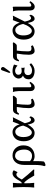

<svg xmlns="http://www.w3.org/2000/svg" viewBox="1509 -2239 976 4034"><g transform="rotate(-90 1997.0 -222.0)"><path d="M83 -180.2V-250Q83 -359.4 74.2 -429.2L76.2 -439.9Q94.7 -437 123 -437Q151.4 -437 169.9 -439.9L171.9 -429.2Q163.1 -356 163.1 -252Q173.8 -252 184.8 -261.5Q195.8 -271 202.4 -281Q209 -291 222.2 -313Q222.7 -314 223.1 -314.5Q223.6 -314.9 224.1 -315.9Q224.6 -316.9 225.1 -317.9V-316.9Q238.8 -341.3 246.3 -353.5Q253.9 -365.7 269.8 -386.7Q285.6 -407.7 298.8 -418.5Q312 -429.2 331.8 -438Q351.6 -446.8 373 -446.8Q403.3 -446.8 425.8 -431.2L436 -418.9L397 -340.8H394Q386.2 -352.1 373.8 -359.1Q361.3 -366.2 348.1 -366.2Q339.8 -366.2 332 -363.3Q324.2 -360.4 310.5 -350.8Q296.9 -341.3 279.5 -317.1Q262.2 -293 243.2 -255.9Q243.2 -250.5 249 -242.2Q339.4 -125 452.1 -4.9L450.2 9.8Q437 6.8 390.1 6.8Q348.6 6.8 326.2 9.8Q279.8 -71.3 254.4 -109.1Q229 -147 187 -194.8Q182.6 -199.2 171.9 -199.2Q166 -199.2 163.1 -198.2V-180.2Q163.1 -74.2 171.9 -1L169.9 9.8Q151.4 6.8 123 6.8Q94.7 6.8 76.2 9.8L74.2 -1Q83 -70.8 83 -180.2Z M620.6 208V211.9Q604.5 227.5 579.6 236.8Q554.7 246.1 536.6 246.1L522.9 222.2Q548.8 156.2 548.8 11.2V-199.2Q548.8 -317.4 603.8 -382.1Q658.7 -446.8 746.6 -446.8Q840.3 -446.8 900.1 -383.1Q960 -319.3 960 -221.2Q960 -106.9 895.5 -44.9Q831.1 17.1 730 17.1Q678.2 17.1 628.9 -14.2V61Q628.9 165.5 620.6 208ZM871.6 -198.2Q871.6 -287.1 838.1 -340.1Q804.7 -393.1 734.9 -393.1Q717.3 -393.1 700 -384.3Q682.6 -375.5 666 -357.4Q649.4 -339.4 639.2 -305.4Q628.9 -271.5 628.9 -227.1V-80.1Q673.3 -37.1 738.8 -37.1Q797.4 -37.1 834.5 -80.1Q871.6 -123 871.6 -198.2Z M1549.3 -92.8 1550.3 -95.2 1570.3 -63Q1554.7 -23.4 1534.7 -3.2Q1514.6 17.1 1484.4 17.1Q1429.2 17.1 1405.3 -88.9L1396.5 -127.9V-127Q1381.8 -98.1 1364.7 -74Q1347.7 -49.8 1325.9 -28.3Q1304.2 -6.8 1276.9 5.1Q1249.5 17.1 1220.2 17.1Q1142.1 17.1 1094.2 -45.9Q1046.4 -108.9 1046.4 -211.9Q1046.4 -263.7 1058.8 -305.2Q1071.3 -346.7 1091.1 -372.6Q1110.8 -398.4 1137 -415.8Q1163.1 -433.1 1188.7 -439.9Q1214.4 -446.8 1240.2 -446.8Q1264.6 -446.8 1286.1 -439.5Q1307.6 -432.1 1322.3 -422.4Q1336.9 -412.6 1350.6 -396Q1364.3 -379.4 1371.6 -367.9Q1378.9 -356.4 1386.5 -338.1Q1394 -319.8 1395.8 -314Q1397.5 -308.1 1401.4 -295.9Q1428.7 -370.1 1455.6 -439.9Q1462.4 -439.9 1478.8 -437.5Q1495.1 -435.1 1501.5 -435.1Q1509.3 -435.1 1523.4 -437.5Q1537.6 -439.9 1550.3 -439.9L1425.3 -189Q1431.6 -161.6 1436.5 -144.3Q1441.4 -127 1448 -108.6Q1454.6 -90.3 1461.2 -80.6Q1467.8 -70.8 1477.1 -64.5Q1486.3 -58.1 1497.6 -58.1Q1528.8 -58.1 1549.3 -92.8ZM1231.4 -41Q1271 -41 1311.8 -95.2Q1352.5 -149.4 1375.5 -223.1Q1360.4 -298.8 1326.4 -344Q1292.5 -389.2 1247.6 -389.2Q1197.3 -389.2 1165.8 -342.3Q1134.3 -295.4 1134.3 -219.2Q1134.3 -140.1 1160.6 -90.6Q1187 -41 1231.4 -41Z M1904.3 -356.9H1830.1V-362.8Q1814 -242.2 1814 -141.1V-132.8Q1814 -116.2 1814.5 -107.7Q1814.9 -99.1 1817.9 -85.7Q1820.8 -72.3 1826.7 -65.7Q1832.5 -59.1 1844.2 -54Q1856 -48.8 1873 -48.8Q1895.5 -48.8 1924.3 -58.1L1940.9 -22.9Q1878.4 17.1 1819.3 17.1Q1785.2 17.1 1763.7 -15.6Q1742.2 -48.3 1742.2 -100.1Q1742.2 -216.3 1766.1 -356.9H1711.9Q1686.5 -356.9 1672.1 -352.3Q1657.7 -347.7 1649.2 -339.1Q1640.6 -330.6 1626 -309.1L1603 -317.9Q1618.2 -378.4 1643.1 -407.7Q1668 -437 1711.9 -437H1913.1Q1950.2 -437 1989.3 -439.9L2003.9 -425.8Q1996.1 -410.2 1986.3 -397.5Q1976.6 -384.8 1970.2 -378.7Q1963.9 -372.6 1948.2 -358.9Q1938.5 -356.9 1904.3 -356.9Z M2168 -442.9 2178.2 -436Q2180.2 -397.9 2180.2 -342.8V-90.8Q2180.2 -71.3 2185.3 -62.3Q2190.4 -53.2 2203.1 -53.2Q2240.7 -53.2 2271 -91.8L2294.9 -73.2Q2273.9 -35.6 2243.7 -8.3Q2213.4 19 2178.2 19Q2143.6 19 2121.8 -5.4Q2100.1 -29.8 2100.1 -70.8V-321.8Q2100.1 -344.7 2094.7 -380.1Q2089.4 -415.5 2080.1 -439Q2093.3 -436 2121.1 -436Q2146.5 -436 2168 -442.9Z M2564.9 -689.9Q2580.6 -689.9 2593.8 -677.5Q2606.9 -665 2606.9 -647.9Q2606.9 -641.6 2600.6 -626Q2595.2 -618.7 2581.3 -599.1Q2567.4 -579.6 2555.7 -563.5Q2543.9 -547.4 2531 -530.3Q2518.1 -513.2 2509 -503.2Q2500 -493.2 2496.6 -493.2Q2490.7 -493.2 2486.8 -499Q2482.9 -504.9 2482.9 -513.2Q2482.9 -519 2484.9 -524.9L2536.6 -668Q2544.4 -689.9 2564.9 -689.9ZM2522.9 -393.1Q2494.1 -392.1 2469 -374.8Q2443.8 -357.4 2443.8 -323.2Q2443.8 -290.5 2465.3 -272.2Q2486.8 -253.9 2520 -253.9Q2531.7 -253.9 2558.8 -257.6Q2585.9 -261.2 2590.8 -261.2Q2590.8 -254.9 2589.4 -244.1Q2587.9 -233.4 2587.9 -226.1Q2587.9 -212.9 2595.7 -192.9Q2537.1 -200.2 2521 -200.2Q2507.3 -200.2 2493.9 -196.5Q2480.5 -192.9 2466.8 -184.6Q2453.1 -176.3 2444.6 -160.2Q2436 -144 2436 -122.1Q2436 -81.1 2461.2 -59.1Q2486.3 -37.1 2531.7 -37.1Q2595.7 -37.1 2655.8 -88.9L2687 -58.1Q2657.2 -27.8 2616 -5.4Q2574.7 17.1 2527.8 17.1Q2481 17.1 2444.8 6.1Q2408.7 -4.9 2388.2 -23.2Q2367.7 -41.5 2357.7 -62.7Q2347.7 -84 2347.7 -106.9Q2347.7 -195.3 2425.8 -228Q2363.8 -254.9 2363.8 -320.8Q2363.8 -334.5 2368.4 -350.1Q2373 -365.7 2384.8 -383.3Q2396.5 -400.9 2413.3 -414.8Q2430.2 -428.7 2458 -437.7Q2485.8 -446.8 2520 -446.8Q2594.2 -446.8 2657.7 -416Q2654.3 -392.1 2638.7 -346.2L2629.9 -345.2Q2610.8 -367.2 2581.8 -380.1Q2552.7 -393.1 2522.9 -393.1Z M3025.9 -356.9H2951.7V-362.8Q2935.5 -242.2 2935.5 -141.1V-132.8Q2935.5 -116.2 2936 -107.7Q2936.5 -99.1 2939.5 -85.7Q2942.4 -72.3 2948.2 -65.7Q2954.1 -59.1 2965.8 -54Q2977.5 -48.8 2994.6 -48.8Q3017.1 -48.8 3045.9 -58.1L3062.5 -22.9Q3000 17.1 2940.9 17.1Q2906.7 17.1 2885.3 -15.6Q2863.8 -48.3 2863.8 -100.1Q2863.8 -216.3 2887.7 -356.9H2833.5Q2808.1 -356.9 2793.7 -352.3Q2779.3 -347.7 2770.8 -339.1Q2762.2 -330.6 2747.6 -309.1L2724.6 -317.9Q2739.7 -378.4 2764.6 -407.7Q2789.6 -437 2833.5 -437H3034.7Q3071.8 -437 3110.8 -439.9L3125.5 -425.8Q3117.7 -410.2 3107.9 -397.5Q3098.1 -384.8 3091.8 -378.7Q3085.4 -372.6 3069.8 -358.9Q3060.1 -356.9 3025.9 -356.9Z M3684.6 -92.8 3685.5 -95.2 3705.6 -63Q3689.9 -23.4 3669.9 -3.2Q3649.9 17.1 3619.6 17.1Q3564.5 17.1 3540.5 -88.9L3531.7 -127.9V-127Q3517.1 -98.1 3500 -74Q3482.9 -49.8 3461.2 -28.3Q3439.5 -6.8 3412.1 5.1Q3384.8 17.1 3355.5 17.1Q3277.3 17.1 3229.5 -45.9Q3181.6 -108.9 3181.6 -211.9Q3181.6 -263.7 3194.1 -305.2Q3206.5 -346.7 3226.3 -372.6Q3246.1 -398.4 3272.2 -415.8Q3298.3 -433.1 3324 -439.9Q3349.6 -446.8 3375.5 -446.8Q3399.9 -446.8 3421.4 -439.5Q3442.9 -432.1 3457.5 -422.4Q3472.2 -412.6 3485.8 -396Q3499.5 -379.4 3506.8 -367.9Q3514.2 -356.4 3521.7 -338.1Q3529.3 -319.8 3531 -314Q3532.7 -308.1 3536.6 -295.9Q3564 -370.1 3590.8 -439.9Q3597.7 -439.9 3614 -437.5Q3630.4 -435.1 3636.7 -435.1Q3644.5 -435.1 3658.7 -437.5Q3672.9 -439.9 3685.5 -439.9L3560.5 -189Q3566.9 -161.6 3571.8 -144.3Q3576.7 -127 3583.3 -108.6Q3589.8 -90.3 3596.4 -80.6Q3603 -70.8 3612.3 -64.5Q3621.6 -58.1 3632.8 -58.1Q3664.1 -58.1 3684.6 -92.8ZM3366.7 -41Q3406.2 -41 3447 -95.2Q3487.8 -149.4 3510.7 -223.1Q3495.6 -298.8 3461.7 -344Q3427.7 -389.2 3382.8 -389.2Q3332.5 -389.2 3301 -342.3Q3269.5 -295.4 3269.5 -219.2Q3269.5 -140.1 3295.9 -90.6Q3322.3 -41 3366.7 -41Z M3862.3 -442.9 3872.6 -436Q3874.5 -397.9 3874.5 -342.8V-90.8Q3874.5 -71.3 3879.6 -62.3Q3884.8 -53.2 3897.5 -53.2Q3935.1 -53.2 3965.3 -91.8L3989.3 -73.2Q3968.3 -35.6 3938 -8.3Q3907.7 19 3872.6 19Q3837.9 19 3816.2 -5.4Q3794.4 -29.8 3794.4 -70.8V-321.8Q3794.4 -344.7 3789.1 -380.1Q3783.7 -415.5 3774.4 -439Q3787.6 -436 3815.4 -436Q3840.8 -436 3862.3 -442.9Z"/></g></svg>

Font: Linear Smooth Low Contrast
Style: Regular
Weight: 500
Designer: Philipp H. Poll, Flanker
Foundry: Philipp H. Poll, reworked by Flanker
Version: Version 1.010 | FøM Fix